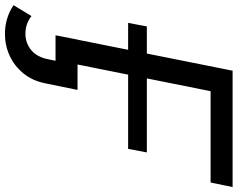

<svg xmlns="http://www.w3.org/2000/svg" viewBox="-146 -630 940 759"><g transform="rotate(90 323.5 -250.0)"><path d="M83 0 223 -700H683L665 -613H304L181 0ZM77 200Q47 200 18 191.5Q-11 183 -36 166L7 95Q37 119 77 119Q113 119 141 96.5Q169 74 178 28L188 -21L214 0H83L100 -87H299L273 40Q263 91 233.5 127Q204 163 163.5 181.5Q123 200 77 200ZM34 -287 48 -361H546L532 -287Z"/></g></svg>

Font: MOST Montserrat Medium
Style: Italic
Weight: 500
Italic angle: -11.3°
Designer: Julieta Ulanovsky
Foundry: Julieta Ulanovsky
Version: Version 8.000;March 11, 2024;FontCreator 15.0.0.2926 64-bit